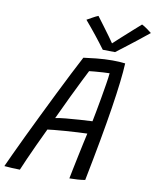

<svg xmlns="http://www.w3.org/2000/svg" viewBox="-129 -965 852 1045"><g transform="rotate(10 297.0 -442.0)"><path d="M53.5 7.5Q36 7.5 8.8 6Q-18.5 4.5 -33 3Q-22 -22 -0.2 -68.2Q21.5 -114.5 50.2 -174.8Q79 -235 111.5 -301.2Q144 -367.5 176.2 -432.8Q208.5 -498 237.5 -555Q266.5 -612 288 -652.5Q313 -656 358 -660.8Q403 -665.5 447.5 -665.5Q486 -665.5 517.5 -661.5Q513.5 -574 488.2 -411Q463 -248 413.5 1Q397.5 4 372.2 5.8Q347 7.5 327 7.5Q330.5 -10.5 337.5 -45Q344.5 -79.5 353 -119.8Q361.5 -160 369 -195.2Q376.5 -230.5 381 -249.5Q361 -249 327.8 -247.2Q294.5 -245.5 259.5 -242.8Q224.5 -240 197.5 -237.5Q170.5 -235 163 -233.5Q141 -187.5 119.5 -141.2Q98 -95 80.8 -56Q63.5 -17 53.5 7.5ZM194 -302.5Q215.5 -307 251.8 -310.5Q288 -314 327.2 -316.5Q366.5 -319 397 -320.5Q400.5 -337 407.2 -372.8Q414 -408.5 421.5 -451.2Q429 -494 435.2 -532.5Q441.5 -571 443.5 -594Q431 -594 407.8 -592.5Q384.5 -591 362.8 -589.2Q341 -587.5 331.5 -586Q323 -570 302.8 -529.2Q282.5 -488.5 254.2 -430Q226 -371.5 194 -302.5ZM571.5 -886Q585 -879.5 603 -866.5Q621 -853.5 626.5 -848.5Q556 -791.5 513.5 -759.2Q471 -727 452.5 -712.5Q440.5 -712.5 419.2 -712.8Q398 -713 384.5 -713.5Q333 -783.5 268.5 -859Q279.5 -865 297.5 -875.2Q315.5 -885.5 329.5 -891Q346.5 -868.5 367 -841Q387.5 -813.5 404.5 -790Q421.5 -766.5 428 -756.5Q443 -770.5 468.5 -793.8Q494 -817 522 -842Q550 -867 571.5 -886Z"/></g></svg>

Font: Grandstander Light
Style: Italic
Weight: 300
Italic angle: -15°
Designer: Tyler Finck
Foundry: Etcetera Type Co
Version: Version 1.200; ttfautohint (v1.8.3)